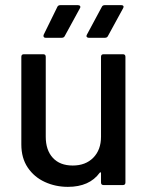

<svg xmlns="http://www.w3.org/2000/svg" viewBox="-20 -720 589 747"><path d="M383 -509H458Q468 -509 468 -499V-10Q468 0 458 0H383Q373 0 373 -10V-47Q373 -49 371.5 -49.5Q370 -50 368 -48Q328 7 244 7Q196 7 154.5 -12Q113 -31 88 -68Q63 -105 63 -158V-499Q63 -509 73 -509H148Q158 -509 158 -499V-188Q158 -136 185.5 -106Q213 -76 263 -76Q313 -76 343 -106.5Q373 -137 373 -188V-499Q373 -509 383 -509ZM215 -700H283Q289 -700 291.5 -696.5Q294 -693 291 -688L232 -580Q229 -573 220 -573H157Q152 -573 150 -576.5Q148 -580 150 -585L203 -693Q206 -700 215 -700ZM388 -700H452Q458 -700 460 -696.5Q462 -693 459 -688L400 -580Q397 -573 388 -573H325Q320 -573 317.5 -576.5Q315 -580 318 -585L376 -693Q379 -700 388 -700Z"/></svg>

Font: BarlowMedium
Style: Regular
Weight: 500
Designer: Jeremy Tribby
Foundry: Tribby Type
Version: Version 1.422